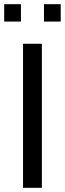

<svg xmlns="http://www.w3.org/2000/svg" viewBox="-26 -897 310 917"><path d="M84 0V-688H174V0ZM-6 -794V-877H74V-794ZM184 -794V-877H264V-794Z"/></svg>

Font: Saira Semi Condensed
Style: Regular
Weight: 400
Width: 4
Designer: Hector Gatti with collaboration of the Omnibus-Type team
Foundry: Omnibus-Type
Version: Version 1.001; ttfautohint (v1.8)